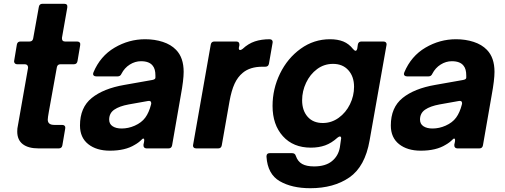

<svg xmlns="http://www.w3.org/2000/svg" viewBox="-20 -783 2667 1013"><path d="M309 -16Q306 0 290 0H184Q129 0 100 -22.5Q71 -45 71 -89Q71 -107 74 -118L128 -425V-427Q128 -435 123.5 -439.5Q119 -444 111 -444H71Q62 -444 57.5 -450Q53 -456 55 -464L69 -548Q72 -564 88 -564H136Q152 -564 155 -580L185 -747Q188 -763 204 -763H319Q338 -763 335 -743L307 -584V-580Q307 -564 323 -564H387Q396 -564 400.5 -558.5Q405 -553 403 -544L389 -461Q386 -444 370 -444H299Q283 -444 280 -428L238 -195Q232 -162 232 -152Q232 -124 266 -124H308Q317 -124 321.5 -118.5Q326 -113 324 -104Z M402 -121Q402 -216 464 -266Q526 -316 636 -335L783 -361Q800 -364 800 -373V-385Q800 -419 786 -436Q768 -460 724 -460Q693 -460 665 -442.5Q637 -425 621 -394Q615 -380 601 -380H488Q480 -380 475.5 -383.5Q471 -387 471 -393Q471 -395 473 -401Q509 -487 584.5 -531.5Q660 -576 746 -576Q796 -576 839 -562Q882 -548 909 -520Q949 -479 949 -404Q949 -361 934 -280L888 -16Q885 0 869 0H753Q745 0 740.5 -5.5Q736 -11 737 -20L740 -34Q741 -38 741 -43Q741 -52 736 -52Q732 -52 727 -46Q711 -30 691 -19Q641 12 560 12Q489 12 445.5 -22.5Q402 -57 402 -121ZM691 -120Q727 -136 746.5 -162.5Q766 -189 777 -232L778 -238Q778 -246 773 -249Q768 -252 760 -250L659 -232Q610 -223 583 -204.5Q556 -186 556 -152Q556 -129 574 -117Q592 -105 622 -105Q657 -105 691 -120Z M1015 0Q1006 0 1001.5 -5.5Q997 -11 999 -20L1092 -548Q1095 -564 1111 -564H1227Q1236 -564 1240 -558.5Q1244 -553 1243 -544L1241 -535L1240 -529Q1240 -519 1247 -519Q1252 -519 1260 -525Q1290 -553 1324.5 -564.5Q1359 -576 1403 -576Q1411 -576 1415.5 -570.5Q1420 -565 1418 -556L1399 -447Q1396 -431 1380 -431H1365Q1299 -431 1261 -399Q1234 -377 1217.5 -341Q1201 -305 1191 -249L1150 -16Q1147 0 1131 0Z M1386 44V42Q1386 25 1403 25H1521Q1537 25 1541 40Q1551 69 1574 82Q1597 95 1637 95Q1697 95 1731 67.5Q1765 40 1773 -5L1779 -47L1780 -53Q1780 -63 1773 -63Q1769 -63 1761 -57Q1729 -28 1695.5 -16Q1662 -4 1620 -4Q1527 -4 1472.5 -64.5Q1418 -125 1418 -224Q1418 -314 1457.5 -395Q1497 -476 1566.5 -526Q1636 -576 1721 -576Q1762 -576 1791.5 -564Q1821 -552 1843 -524Q1851 -515 1856 -515Q1862 -515 1865 -527L1868 -548Q1871 -564 1887 -564H2003Q2012 -564 2016.5 -558.5Q2021 -553 2019 -544L1930 -42Q1906 96 1823.5 153Q1741 210 1617 210Q1520 210 1456 173Q1392 136 1386 44ZM1848 -325Q1848 -379 1818 -412.5Q1788 -446 1737 -446Q1690 -446 1653 -418.5Q1616 -391 1595 -346.5Q1574 -302 1574 -254Q1574 -200 1603 -167Q1632 -134 1683 -134Q1729 -134 1767 -161.5Q1805 -189 1826.5 -233Q1848 -277 1848 -325Z M2042 -121Q2042 -216 2104 -266Q2166 -316 2276 -335L2423 -361Q2440 -364 2440 -373V-385Q2440 -419 2426 -436Q2408 -460 2364 -460Q2333 -460 2305 -442.5Q2277 -425 2261 -394Q2255 -380 2241 -380H2128Q2120 -380 2115.5 -383.5Q2111 -387 2111 -393Q2111 -395 2113 -401Q2149 -487 2224.5 -531.5Q2300 -576 2386 -576Q2436 -576 2479 -562Q2522 -548 2549 -520Q2589 -479 2589 -404Q2589 -361 2574 -280L2528 -16Q2525 0 2509 0H2393Q2385 0 2380.5 -5.5Q2376 -11 2377 -20L2380 -34Q2381 -38 2381 -43Q2381 -52 2376 -52Q2372 -52 2367 -46Q2351 -30 2331 -19Q2281 12 2200 12Q2129 12 2085.5 -22.5Q2042 -57 2042 -121ZM2331 -120Q2367 -136 2386.5 -162.5Q2406 -189 2417 -232L2418 -238Q2418 -246 2413 -249Q2408 -252 2400 -250L2299 -232Q2250 -223 2223 -204.5Q2196 -186 2196 -152Q2196 -129 2214 -117Q2232 -105 2262 -105Q2297 -105 2331 -120Z"/></svg>

Font: Open Sauce Two ExtraBold Italic
Style: Regular
Weight: 800
Italic angle: -10°
Designer: Alfredo Marco Pradil
Foundry: Creative Sauce Fz LLC
Version: Version 1.477